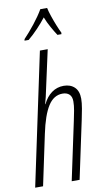

<svg xmlns="http://www.w3.org/2000/svg" viewBox="-106 -1038 591 1087"><g transform="rotate(-10 189.0 -495.0)"><path d="M4.4 0 165.5 -759.8H210.4L161.6 -537.1Q157.7 -516.6 152.6 -496.1Q147.5 -475.6 142.1 -455.6H144Q163.1 -495.6 193.6 -517.8Q224.1 -540 262.7 -540Q301.3 -540 325 -517.6Q348.6 -495.1 348.6 -451.2Q348.6 -428.2 342.8 -394.8Q336.9 -361.3 330.6 -332.5L259.8 0H214.4L285.6 -334.5Q291.5 -362.8 296.9 -391.1Q302.2 -419.4 302.2 -443.8Q302.2 -470.7 288.1 -484.1Q273.9 -497.6 249 -497.6Q198.2 -497.6 165.8 -446.5Q133.3 -395.5 111.3 -290.5L49.8 0ZM89.4 -830.1 91.3 -838.9Q121.6 -870.6 154.3 -911.9Q187 -953.1 208.5 -990.2H247.6Q251.5 -970.7 261.5 -941.2Q271.5 -911.6 283 -883.3Q294.4 -855 302.7 -838.9L301.8 -830.1H278.8Q264.6 -851.6 248.3 -880.6Q231.9 -909.7 219.7 -940.9Q196.8 -911.6 169.4 -882.8Q142.1 -854 113.3 -830.1Z"/></g></svg>

Font: Open Sans Condensed Light
Style: Italic
Weight: 300
Width: 3
Italic angle: -12°
Designer: Monotype Design Team
Foundry: Monotype Imaging Inc.
Version: Version 3.000; ttfautohint (v1.8.4)